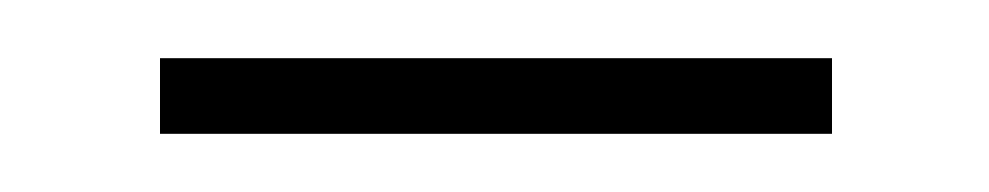

<svg xmlns="http://www.w3.org/2000/svg" viewBox="-20 -305 340 66"><path d="M35 -259V-285H266V-259Z"/></svg>

Font: Noto Sans Thai UI SemCond Thin
Style: Regular
Weight: 100
Width: 4
Designer: Monotype Design Team
Foundry: Monotype Imaging Inc.
Version: Version 2.000